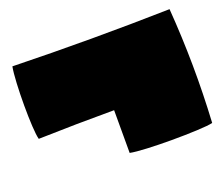

<svg xmlns="http://www.w3.org/2000/svg" viewBox="-81 -609 779 667"><g transform="rotate(-20 309.0 -276.0)"><path d="M298 -69V-227Q228 -227 158 -226Q88 -225 18 -223Q14 -237 12 -272Q10 -307 10 -349.5Q10 -392 12 -431Q14 -470 18 -491Q309 -484 599 -491Q607 -385 608 -280Q609 -175 603 -69Q589 -65 544.5 -63Q500 -61 449 -61Q403 -61 360.5 -63Q318 -65 298 -69Z"/></g></svg>

Font: Oi
Style: Regular
Weight: 400
Designer: Kostas Bartsokas, Mohamad Dakak
Foundry: Foundry5
Version: Version 4.000